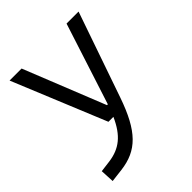

<svg xmlns="http://www.w3.org/2000/svg" viewBox="-208 -643 1003 1003"><g transform="rotate(-45 293.0 -142.0)"><path d="M40.5 234.4 113.3 225.6C241.2 210 312.5 140.1 377 -45.9L540.5 -517.6H451.7L307.1 -70.3C306.6 -69.3 306.2 -67.9 306.2 -66.9H299.8L119.6 -517.6H30.8L243.7 0H280.3C236.8 97.2 183.6 137.7 101.6 149.4L36.6 157.7Z"/></g></svg>

Font: Cascadia Code SemiLight
Style: Regular
Weight: 350
Monospace: yes
Designer: Aaron Bell
Foundry: Saja Typeworks
Version: Version 2404.023